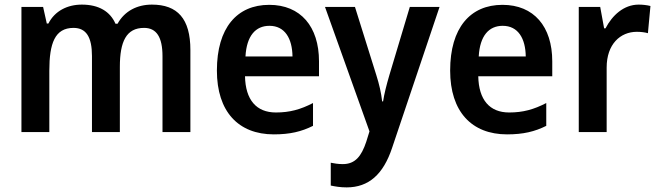

<svg xmlns="http://www.w3.org/2000/svg" viewBox="-20 -573 2857 833"><path d="M639 -553C576 -553 521 -526 490 -470H481C458 -523 409 -553 335 -553C273 -553 218 -526 190 -471H183L167 -543H73V0H194V-266C194 -385 218 -452 299 -452C354 -452 379 -412 379 -330V0H500V-283C500 -393 528 -452 605 -452C659 -452 685 -412 685 -329V0H806V-356C806 -492 750 -553 639 -553Z M1148 -552C1008 -552 921 -452 921 -267C921 -89 1014 10 1168 10C1238 10 1288 -2 1338 -27V-126C1284 -98 1237 -85 1177 -85C1092 -85 1045 -140 1043 -242H1364V-307C1364 -458 1284 -552 1148 -552ZM1149 -461C1216 -461 1248 -406 1249 -328H1045C1050 -418 1089 -461 1149 -461Z M1390 -543 1583 -3 1569 42C1548 105 1521 139 1467 139C1448 139 1429 136 1415 133V232C1434 236 1456 240 1484 240C1580 240 1643 183 1681 69L1887 -543H1758L1669 -246C1657 -205 1647 -166 1642 -133H1638C1634 -170 1625 -208 1613 -246L1520 -543Z M2160 -552C2020 -552 1933 -452 1933 -267C1933 -89 2026 10 2180 10C2250 10 2300 -2 2350 -27V-126C2296 -98 2249 -85 2189 -85C2104 -85 2057 -140 2055 -242H2376V-307C2376 -458 2296 -552 2160 -552ZM2161 -461C2228 -461 2260 -406 2261 -328H2057C2062 -418 2101 -461 2161 -461Z M2751 -553C2686 -553 2636 -506 2607 -450H2601L2584 -543H2491V0H2612V-280C2612 -381 2671 -435 2743 -435C2759 -435 2778 -433 2791 -429L2802 -547C2787 -551 2767 -553 2751 -553Z"/></svg>

Font: Noto Sans Devanagari UI SemiCondensed SemiBold
Style: Regular
Weight: 600
Width: 4
Designer: Jelle Bosma - Monotype Design Team
Foundry: Monotype Imaging Inc.
Version: Version 2.004